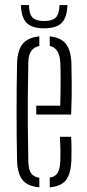

<svg xmlns="http://www.w3.org/2000/svg" viewBox="-20 -752 352 776"><path d="M126.5 -289V-325H223.5Q225 -384 225 -431.2Q225 -478.5 223.5 -502Q220 -558 181 -566.5V-605Q225.5 -600.5 245.8 -575.5Q266 -550.5 268.5 -498.5Q269 -474 269.8 -418.8Q270.5 -363.5 267.5 -289ZM49 -101.5Q47 -194.5 47 -299.2Q47 -404 49 -497.5Q51 -549.5 72 -575Q93 -600.5 139 -605V-566Q96 -558 94.5 -502Q93 -425 92.5 -363Q92 -301 92.5 -238.5Q93 -176 94.5 -98.5Q95.5 -66 105.8 -51.5Q116 -37 139 -33.5V5Q92 1 71.5 -24.2Q51 -49.5 49 -101.5ZM181 5V-34Q202.5 -37.5 212.2 -52.2Q222 -67 223.5 -98.5Q224.5 -119 224.2 -143.5Q224 -168 222.5 -199H267.5Q269 -172.5 269 -147.2Q269 -122 268.5 -101.5Q266 -49.5 246.8 -24.2Q227.5 1 181 5ZM158.5 -637.5Q110 -637.5 88 -659.2Q66 -681 64.5 -731.5H97Q97.5 -696 111.2 -681.5Q125 -667 158.5 -667Q192 -667 205.8 -681.5Q219.5 -696 220.5 -731.5H252.5Q251 -681 229 -659.2Q207 -637.5 158.5 -637.5Z"/></svg>

Font: Big Shoulders Stencil Display Light
Style: Regular
Weight: 300
Designer: Patric King
Foundry: XO Type Co
Version: Version 1.000